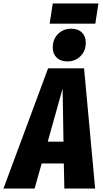

<svg xmlns="http://www.w3.org/2000/svg" viewBox="-72 -1090 593 1110"><path d="M300 0 297 -145H169L128 0H-52L206 -695H414L478 0ZM204 -271H295L290 -578ZM233 -816Q233 -863 263.5 -893.5Q294 -924 339 -924Q379 -924 401.5 -902Q424 -880 424 -843Q424 -796 393.5 -765.5Q363 -735 318 -735Q278 -735 255.5 -757Q233 -779 233 -816ZM479 -953H215L233 -1070H497Z"/></svg>

Font: Fira Sans Extra Condensed ExtraBold
Style: Italic
Weight: 800
Width: 3
Italic angle: -8°
Designer: Carrois Corporate & Edenspiekermann AG
Foundry: Carrois Corporate GbR & Edenspiekermann AG
Version: Version 4.203